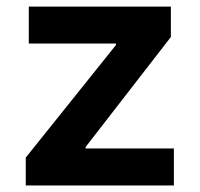

<svg xmlns="http://www.w3.org/2000/svg" viewBox="-20 -566 609 586"><path d="M58.6 0H510.7V-112.8H241.2V-117.2L501.5 -453.1V-545.9H67.9V-433.1H334V-428.7L58.6 -85Z"/></svg>

Font: Raveo SemiBold
Style: Regular
Weight: 600
Designer: Jakub Foglar, Rasmus Andersson (Inter)
Foundry: Jakubfoglar.com
Version: Version 1.100;Glyphs 3.2.3 (3260)